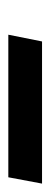

<svg xmlns="http://www.w3.org/2000/svg" viewBox="149 -856 121 459"><g transform="rotate(90 209.5 -626.5)"><path d="M403.8 -585.9H63L79.1 -666.5H418.9Z"/></g></svg>

Font: Charis SIL Phon
Style: Bold Italic
Weight: 700
Italic angle: -11°
Foundry: SIL International
Version: Version 5.000